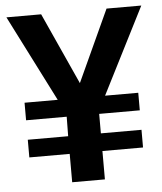

<svg xmlns="http://www.w3.org/2000/svg" viewBox="-51 -733 657 777"><g transform="rotate(-5 278.0 -344.0)"><path d="M374 -337.4H508.8V-266.1H343.8V-187H508.8V-115.2H343.8V0H210.9V-115.2H46.9V-187H210.9L211.9 -266.1H46.9V-337.4H181.6L3.9 -688H145L276.9 -397L410.6 -688H551.8Z"/></g></svg>

Font: Liberation Sans
Style: Bold
Weight: 700
Designer: Steve Matteson
Foundry: Ascender Corporation
Version: Version 2.1.5